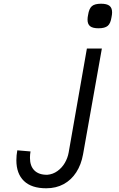

<svg xmlns="http://www.w3.org/2000/svg" viewBox="-20 -811 640 1032"><path d="M141 37Q141 81.5 165 105.2Q189 129 234 128.5Q264.5 126 289 108.2Q313.5 90.5 328.8 64Q344 37.5 349 9L447 -550H527.5L426.5 18Q416.5 74 389.8 115.2Q363 156.5 322 178.8Q281 201 228.5 201Q149.5 201 108.8 161.8Q68 122.5 68 50.5Q68 24 73 -3L144 3Q141 21 141 37ZM450.5 -705.5Q450.5 -717 453.5 -731Q458.5 -764.5 473.8 -777.8Q489 -791 523 -791Q554 -791 568.2 -780Q582.5 -769 582.5 -744.5Q582.5 -733.5 579.5 -719Q574.5 -685 559 -672Q543.5 -659 509.5 -659Q478.5 -659 464.5 -670Q450.5 -681 450.5 -705.5Z"/></svg>

Font: JuliaMono
Style: Italic
Weight: 400
Italic angle: -9°
Monospace: yes
Designer: cormullion
Foundry: corm
Version: Version 0.057; ttfautohint (v1.8.4)